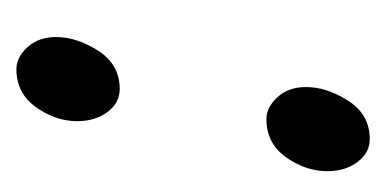

<svg xmlns="http://www.w3.org/2000/svg" viewBox="-134 -310 454 225"><g transform="rotate(-90 92.5 -198.0)"><path d="M100.1 -284.2Q84 -284.2 73.2 -298.6Q62.5 -313 62.5 -334Q62.5 -359.4 78.9 -382.3Q95.2 -405.3 123.5 -405.3Q137.2 -405.3 149.2 -392.3Q161.1 -379.4 161.1 -358.9Q161.1 -334.5 145 -309.3Q128.9 -284.2 100.1 -284.2ZM41.5 8.8Q25.4 8.8 14.6 -5.6Q3.9 -20 3.9 -41Q3.9 -66.4 20.3 -89.4Q36.6 -112.3 64.9 -112.3Q78.6 -112.3 90.6 -99.4Q102.5 -86.4 102.5 -65.9Q102.5 -41.5 86.4 -16.4Q70.3 8.8 41.5 8.8Z"/></g></svg>

Font: Dai Banna SIL Light
Style: Italic
Weight: 300
Italic angle: -11°
Designer: Victor Gaultney
Foundry: SIL International
Version: Version 4.000